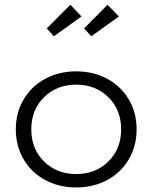

<svg xmlns="http://www.w3.org/2000/svg" viewBox="-20 -784 649 818"><path d="M435.5 -16.4Q377 14.6 304.7 14.6Q232.4 14.6 173.8 -16.4Q115.2 -47.4 81.3 -104.2Q47.4 -161.1 47.4 -232.9Q47.4 -304.7 81.3 -361.3Q115.2 -418 173.8 -449Q232.4 -480 304.7 -480Q377 -480 435.5 -449Q494.1 -418 528.1 -361.3Q562 -304.7 562 -232.9Q562 -161.1 528.1 -104.2Q494.1 -47.4 435.5 -16.4ZM441.9 -369.6Q387.7 -423.3 304.7 -423.3Q221.7 -423.3 167.5 -369.6Q113.3 -315.9 113.3 -232.9Q113.3 -149.9 167.5 -96.2Q221.7 -42.5 304.7 -42.5Q387.7 -42.5 441.9 -96.2Q496.1 -149.9 496.1 -232.9Q496.1 -315.9 441.9 -369.6ZM338.4 -663.1 438 -763.7 486.8 -713.9 368.7 -629.4ZM179.2 -663.1 279.8 -763.7 327.1 -713.9 209.5 -629.4Z"/></svg>

Font: Spartan MB
Style: Regular
Weight: 400
Designer: Matt Bailey, Mirko Velimirovic
Foundry: Matt Bailey
Version: Version 1.005